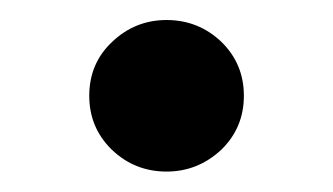

<svg xmlns="http://www.w3.org/2000/svg" viewBox="-20 -168 326 188"><path d="M67.4 -74.2Q67.4 -106 89.8 -127Q112.3 -148.4 143.1 -148.4Q174.3 -148.4 196.8 -127Q218.8 -105.5 218.8 -74.2Q218.8 -43 196.8 -21.5Q173.8 0 143.1 0Q111.8 0 89.4 -21.5Q67.4 -43 67.4 -74.2Z"/></svg>

Font: Vazirmatn UI FD NL Medium
Style: Regular
Weight: 500
Designer: Saber Rastikerdar
Foundry: Saber Rastikerdar
Version: Version 33.003